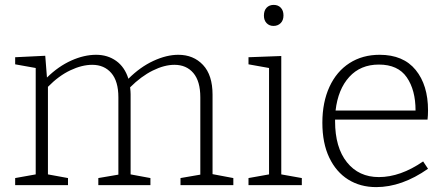

<svg xmlns="http://www.w3.org/2000/svg" viewBox="-20 -757 1828 785"><path d="M849 -45 934 -29V0H718V-29L799 -43V-359Q799 -425 770.5 -458.5Q742 -492 693 -492Q652 -492 604.5 -468.5Q557 -445 512 -400Q514 -382 514 -372V-44L595 -29V0H382V-29L464 -43V-359Q464 -425 435 -458.5Q406 -492 357 -492Q315 -492 267.5 -469.5Q220 -447 176 -402V-44L258 -29V0H42V-29L126 -44V-479L42 -494V-523L165 -529L172 -440Q219 -486 271.5 -509.5Q324 -533 373 -533Q420 -533 455 -508Q490 -483 505 -435Q553 -483 607 -508Q661 -533 709 -533Q771 -533 810 -491.5Q849 -450 849 -370Z M1130 -528V-44L1214 -29V0H996V-29L1080 -44V-479L996 -494V-523ZM1059 -693Q1059 -714 1070 -725.5Q1081 -737 1099 -737Q1117 -737 1128 -725.5Q1139 -714 1139 -694Q1139 -674 1127.5 -662.5Q1116 -651 1098 -651Q1081 -651 1070 -662.5Q1059 -674 1059 -693Z M1710 -97 1730 -67Q1623 8 1518 8Q1453 8 1403.5 -23Q1354 -54 1326 -113Q1298 -172 1298 -255Q1298 -339 1327 -402Q1356 -465 1409 -499Q1462 -533 1532 -533Q1629 -533 1679.5 -471Q1730 -409 1730 -306Q1730 -285 1728 -268H1350V-261Q1350 -154 1398.5 -93.5Q1447 -33 1529 -33Q1617 -33 1710 -97ZM1352 -305H1679Q1679 -389 1643 -441Q1607 -493 1529 -493Q1454 -493 1408 -442.5Q1362 -392 1352 -305Z"/></svg>

Font: Bitter Pro Light
Style: Regular
Weight: 300
Designer: Sol Matas, and Bitter project Authors
Foundry: Sol Matas
Version: Version 1.010